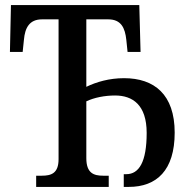

<svg xmlns="http://www.w3.org/2000/svg" viewBox="-20 -734 739 754"><path d="M122 0H407V-44H385C348 -44 319 -54 319 -113V-336C350 -351 392 -359 432 -359C501 -359 556 -322 556 -212C556 -98 526 -50 476 -50H466V0H486C595 0 666 -65 666 -213C666 -363 586 -427 467 -427C409 -427 358 -412 319 -393V-658H405C456 -658 471 -624 476 -578L481 -530H532L527 -714H23L19 -530H69L74 -578C78 -624 95 -658 145 -658H210V-109C210 -53 181 -44 144 -44H122Z"/></svg>

Font: Noto Serif Condensed Medium
Style: Regular
Weight: 500
Width: 3
Designer: Monotype Design Team
Foundry: Monotype Imaging Inc.
Version: Version 2.015